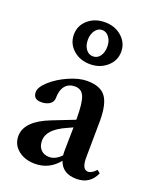

<svg xmlns="http://www.w3.org/2000/svg" viewBox="-135 -783 710 874"><g transform="rotate(20 220.5 -346.5)"><path d="M221.7 -500.5Q172.4 -500.5 139.6 -529.8Q106.9 -559.1 106.9 -602.5Q106.9 -646.5 139.9 -675Q172.9 -703.6 221.7 -703.6Q270.5 -703.6 303.5 -674.3Q336.4 -645 336.4 -602.5Q336.4 -559.1 303 -529.8Q269.5 -500.5 221.7 -500.5ZM221.7 -538.6Q243.2 -538.6 256.1 -556.4Q269 -574.2 269 -602.5Q269 -629.4 255.4 -647.7Q241.7 -666 221.7 -666Q201.2 -666 188 -647.2Q174.8 -628.4 174.8 -602.5Q174.8 -574.2 188 -556.4Q201.2 -538.6 221.7 -538.6ZM141.1 11.2Q91.3 11.2 59.3 -14.9Q27.3 -41 27.3 -82Q27.3 -154.8 144 -200.2L250 -241.7V-248.5Q250 -323.7 237.5 -353Q225.1 -382.3 192.9 -382.3Q162.6 -382.3 145.8 -361.6Q128.9 -340.8 128.9 -302.7Q128.9 -284.7 113.3 -273.4Q97.7 -262.2 71.8 -262.2Q33.2 -262.2 33.2 -296.9Q33.2 -321.3 67.1 -351.8Q101.1 -382.3 149.7 -403.6Q198.2 -424.8 236.8 -424.8Q300.3 -424.8 326.7 -390.4Q353 -356 353 -273.4Q353 -215.3 351.1 -98.1Q350.1 -37.6 380.4 -37.6Q398.9 -37.6 418.9 -60.5L433.6 -48.8Q407.7 11.2 342.3 11.2Q273.9 11.2 254.9 -44.4Q209.5 11.2 141.1 11.2ZM135.7 -98.1Q135.7 -71.3 150.9 -55.7Q166 -40 191.4 -40Q221.7 -40 249 -68.8Q248 -76.2 248 -92.8Q249 -130.4 250 -204.6L223.1 -192.4Q178.2 -172.4 157 -149.7Q135.7 -127 135.7 -98.1Z"/></g></svg>

Font: Elstob 18pt SemiBold
Style: Regular
Weight: 600
Designer: Peter S. Baker
Version: Version 1.015